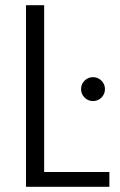

<svg xmlns="http://www.w3.org/2000/svg" viewBox="-20 -719 461 739"><path d="M80 -699H150V-57H401V0H80ZM338 -330Q319 -330 305.5 -343.5Q292 -357 292 -376Q292 -395 305.5 -408.5Q319 -422 338 -422Q357 -422 370.5 -408.5Q384 -395 384 -376Q384 -357 370.5 -343.5Q357 -330 338 -330Z"/></svg>

Font: A Bank Premium Light
Style: Regular
Weight: 300
Designer: Ninad Kale (Devanagari), Jonny Pinhorn (Latin), Htun Naung (Myanmar)
Foundry: Indian Type Foundry
Version: 4.004